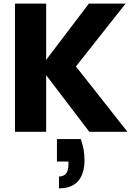

<svg xmlns="http://www.w3.org/2000/svg" viewBox="-20 -722 760 1052"><path d="M422.9 40Q435.5 79.1 439 102.1Q442.9 127.4 442.9 158.2Q442.9 228 409.2 269Q374 310.1 303.2 310.1V245.1Q355 245.1 355 179.2V163.1H292V40ZM62 0V-702.1H232.9V-394L466.8 -702.1H668L396 -357.9L678.2 0H469.2L232.9 -310.1V0Z"/></svg>

Font: PoppinsZ
Style: Bold
Weight: 700
Designer: Ninad Kale (Devanagari), Jonny Pinhorn (Latin)
Foundry: Indian Type Foundry
Version: Version 3.002;FEAKit 1.0